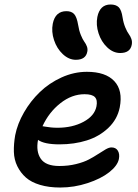

<svg xmlns="http://www.w3.org/2000/svg" viewBox="-20 -795 616 858"><path d="M517.1 -558.1Q485.8 -558.1 459.2 -583.3Q432.6 -608.4 420.4 -646.2Q408.2 -684.1 415 -719.2Q426.3 -774.9 474.1 -774.9Q498 -774.9 510.5 -762.7Q522.9 -750.5 527.8 -716.8Q531.7 -691.9 540 -672.1Q548.3 -652.3 555.7 -642.6Q563 -632.8 567.1 -620.8Q571.3 -608.9 568.8 -595.2Q562 -558.1 517.1 -558.1ZM318.8 -527.8Q287.6 -527.8 260.7 -553Q233.9 -578.1 221.4 -616Q209 -653.8 215.8 -689Q227.1 -745.1 276.9 -745.1Q299.3 -745.1 311.3 -732.2Q323.2 -719.2 329.1 -684.1Q333 -658.7 341.3 -638.4Q349.6 -618.2 356.9 -608.4Q364.3 -598.6 368.4 -587.2Q372.6 -575.7 370.1 -564Q363.3 -527.8 318.8 -527.8ZM249 43Q198.2 43 158.9 31.2Q119.6 19.5 95.7 -1.7Q71.8 -22.9 57.4 -52.2Q43 -81.5 42 -116.5Q41 -151.4 47.9 -190.9Q58.1 -242.2 87.2 -292.7Q116.2 -343.3 158 -383.5Q199.7 -423.8 255.1 -449Q310.5 -474.1 368.2 -474.1Q451.7 -474.1 490.7 -432.6Q529.8 -391.1 515.1 -314.9Q504.4 -261.7 464.1 -223.4Q423.8 -185.1 367.9 -167.5Q312 -149.9 246.1 -149.9Q177.7 -149.9 149.9 -169.9Q140.1 -117.7 162.4 -85.4Q184.6 -53.2 245.1 -53.2Q285.2 -53.2 319.8 -61.8Q354.5 -70.3 377.4 -82.5Q400.4 -94.7 418.9 -106.9Q437.5 -119.1 452.4 -127.7Q467.3 -136.2 478 -136.2Q498 -136.2 506.8 -121.3Q515.6 -106.4 511.2 -84Q504.9 -54.2 467.8 -25.1Q430.7 3.9 371.1 23.4Q311.5 43 249 43ZM357.9 -374Q300.8 -374 249.8 -333.7Q198.7 -293.5 169.9 -231Q173.8 -230.5 183.8 -228.8Q193.8 -227.1 207.3 -225.6Q220.7 -224.1 236.8 -224.1Q303.7 -224.1 353.3 -250.7Q402.8 -277.3 411.1 -319.8Q416.5 -347.7 404.3 -360.8Q392.1 -374 357.9 -374Z"/></svg>

Font: Shantell Sans Bouncy
Style: Italic
Weight: 500
Italic angle: -11.31°
Designer: Stephen Nixon, Anya Danilova, Shantell Martin
Foundry: Arrow Type
Version: Version 1.006;[9816181b4]